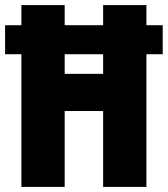

<svg xmlns="http://www.w3.org/2000/svg" viewBox="-25 -734 659 754"><path d="M59 0V-521H-5V-635H59V-714H229V-635H380V-714H550V-635H614V-521H550V0H380V-298H229V0ZM229 -444H380V-521H229Z"/></svg>

Font: Noto Sans Lao UI ExtCond Blk
Style: Regular
Weight: 900
Width: 2
Designer: Monotype Design Team
Foundry: Monotype Imaging Inc.
Version: Version 2.000; ttfautohint (v1.8.4.7-5d5b)